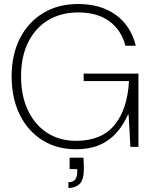

<svg xmlns="http://www.w3.org/2000/svg" viewBox="-20 -732 759 957"><path d="M359 12Q262 12 190 -34Q118 -80 78 -161.5Q38 -243 38 -351Q38 -459 79 -540Q120 -621 194.5 -666.5Q269 -712 369 -712Q482 -712 557 -658Q632 -604 657 -504H605Q586 -580 526.5 -625Q467 -670 369 -670Q285 -670 221 -632Q157 -594 121 -522.5Q85 -451 85 -351Q85 -253 120 -180.5Q155 -108 216.5 -69Q278 -30 359 -30Q485 -30 550 -108Q615 -186 623 -328H397V-365H670V0H630L621 -161H618Q594 -107 558.5 -68Q523 -29 474 -8.5Q425 12 359 12ZM321 205V176Q345 176 355 162.5Q365 149 365 124V111H327V54H396Q397 70 397.5 84Q398 98 398 109Q398 165 376.5 185Q355 205 321 205Z"/></svg>

Font: DM Sans 36pt ExtraLight
Style: Regular
Weight: 250
Designer: Colophon Foundry, Jonny Pinhorn
Foundry: Colophon Foundry
Version: Version 4.004;gftools[0.9.30]